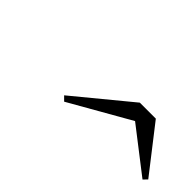

<svg xmlns="http://www.w3.org/2000/svg" viewBox="-1 -972 556 556"><g transform="rotate(45 277.0 -693.5)"><path d="M223 -617 210 -630 380 -770H445.5L554.5 -630L543 -618L408 -722.5Z"/></g></svg>

Font: Bodoni Moda SC
Style: Italic
Weight: 400
Italic angle: -13°
Designer: Owen Earl
Foundry: indestructible type
Version: Version 2.005